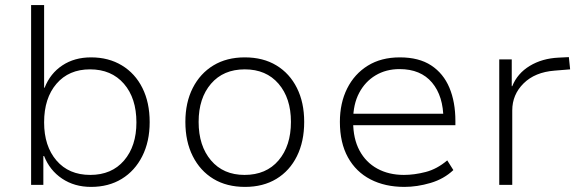

<svg xmlns="http://www.w3.org/2000/svg" viewBox="-20 -725 2283 753"><path d="M337 8Q272 8 223.5 -24.5Q175 -57 153 -113H150V0H102V-705H153V-381H155Q177 -437 224.5 -468.5Q272 -500 337 -500Q406 -500 458 -468.5Q510 -437 538.5 -380Q567 -323 567 -246Q567 -170 538 -112.5Q509 -55 457.5 -23.5Q406 8 337 8ZM334 -39Q418 -39 466.5 -95.5Q515 -152 515 -245Q515 -340 466 -396.5Q417 -453 333 -453Q250 -453 201.5 -396.5Q153 -340 153 -245Q153 -152 201.5 -95.5Q250 -39 334 -39Z M941 8Q869 8 817 -23.5Q765 -55 736 -112.5Q707 -170 707 -247Q707 -323 736 -380Q765 -437 817 -468.5Q869 -500 940 -500Q1012 -500 1064 -468.5Q1116 -437 1144.5 -380Q1173 -323 1173 -247Q1173 -170 1144.5 -112.5Q1116 -55 1064 -23.5Q1012 8 941 8ZM939 -39Q1024 -39 1072.5 -96Q1121 -153 1121 -247Q1121 -340 1072.5 -396.5Q1024 -453 940 -453Q856 -453 807.5 -396.5Q759 -340 759 -247Q759 -153 807.5 -96Q856 -39 939 -39Z M1566 8Q1490 8 1433 -21.5Q1376 -51 1344.5 -108Q1313 -165 1313 -247Q1313 -321 1341.5 -378Q1370 -435 1422.5 -467.5Q1475 -500 1548 -500Q1623 -500 1671 -468.5Q1719 -437 1742.5 -381Q1766 -325 1766 -250V-234H1346V-279H1743L1719 -257Q1719 -348 1674.5 -401Q1630 -454 1547 -454Q1494 -454 1453 -429.5Q1412 -405 1388.5 -360.5Q1365 -316 1365 -254V-247Q1365 -181 1390 -134.5Q1415 -88 1460 -63.5Q1505 -39 1564 -39Q1605 -39 1649.5 -50.5Q1694 -62 1734 -96L1758 -58Q1721 -23 1668.5 -7.5Q1616 8 1566 8Z M1938 0V-492H1987V-387H1989Q2009 -437 2057.5 -466.5Q2106 -496 2171 -499L2211 -501L2216 -453L2155 -448Q2078 -442 2033.5 -398Q1989 -354 1989 -292V0Z"/></svg>

Font: Nunito Sans 7pt ExtraLight
Style: Regular
Weight: 250
Designer: Vernon Adams
Foundry: Vernon Adams
Version: Version 3.101;gftools[0.9.27]